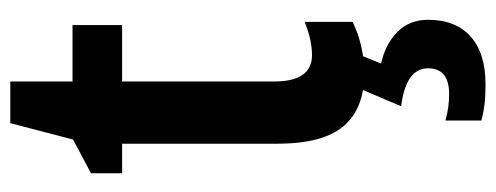

<svg xmlns="http://www.w3.org/2000/svg" viewBox="-308 -392 941 364"><g transform="rotate(-90 162.0 -210.5)"><path d="M239 -89Q268 -89 302 -103V-12Q282 -2 257 4Q232 10 203 10Q138 10 104.5 -29Q71 -68 71 -156V-449H15V-508L79 -542L110 -661H189V-543H296V-449H189V-161Q189 -89 239 -89ZM306 131Q306 183 274.5 211.5Q243 240 183 240Q142 240 115 232V164Q140 171 165 171Q214 171 214 131Q214 89 142 80L176 0H240L223 42Q260 50 283 73Q306 96 306 131Z"/></g></svg>

Font: Avrile Sans Condensed SemiBold
Style: Regular
Weight: 600
Width: 3
Designer: Monotype Design Team
Foundry: Monotype Imaging Inc.
Version: Version 2.001;September 10, 2019;FontCreator 11.5.0.2425 64-